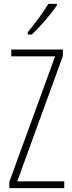

<svg xmlns="http://www.w3.org/2000/svg" viewBox="-20 -969 371 989"><path d="M273 -941V-949H229C198 -898 166 -856 123 -803V-791H144C184 -828 241 -894 273 -941ZM311 0V-35H69L304 -681V-714H38V-679H264L28 -32V0Z"/></svg>

Font: Noto Sans Hebrew ExtraCondensed ExtraLight
Style: Regular
Weight: 200
Width: 2
Designer: Monotype Design Team
Foundry: Monotype Imaging Inc.
Version: Version 2.004